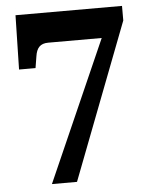

<svg xmlns="http://www.w3.org/2000/svg" viewBox="-52 -758 629 801"><g transform="rotate(-5 262.5 -357.5)"><path d="M133 0H238L489 -654V-715H43L38 -488H107L115 -537C120 -571 135 -589 169 -589H393Z"/></g></svg>

Font: Noto Serif Tamil SemiCondensed Black
Style: Regular
Weight: 900
Width: 4
Designer: Indian Type Foundry, Tom Grace, and the Monotype Design Team
Foundry: Monotype Imaging Inc.
Version: Version 2.004